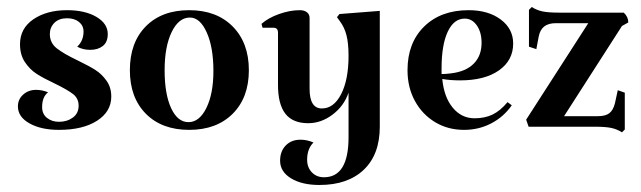

<svg xmlns="http://www.w3.org/2000/svg" viewBox="-20 -361 1825 547"><path d="M201 -189Q234 -173 252 -161.5Q270 -150 283.5 -131Q297 -112 297 -86Q297 -43 256.5 -17Q216 9 148 9Q97 9 64 -9.5Q31 -28 31 -58Q31 -78 46 -91.5Q61 -105 83 -105Q100 -105 117 -98Q100 -85 100 -56Q100 -36 114 -25Q128 -14 148 -14Q171 -14 187.5 -26Q204 -38 204 -60Q204 -81 187.5 -93.5Q171 -106 136 -123Q104 -138 84.5 -150.5Q65 -163 51 -184Q37 -205 37 -235Q37 -280 75 -306Q113 -332 171 -332Q222 -332 254.5 -313Q287 -294 287 -264Q287 -241 273 -230Q259 -219 237 -219Q216 -219 200 -228Q218 -245 218 -271Q218 -288 205 -298.5Q192 -309 171 -309Q148 -309 135 -296Q122 -283 122 -264Q122 -239 141.5 -223.5Q161 -208 201 -189Z M519 -332Q597 -332 643 -285.5Q689 -239 689 -161Q689 -83 643 -37Q597 9 519 9Q441 9 395.5 -37Q350 -83 350 -161Q350 -240 395.5 -286Q441 -332 519 -332ZM521 -311Q489 -311 469 -269.5Q449 -228 449 -161Q449 -93 467.5 -53Q486 -13 517 -13Q548 -13 568 -53.5Q588 -94 588 -159Q588 -226 569 -268.5Q550 -311 521 -311Z M1062 -330V0Q1062 79 1016.5 122.5Q971 166 890 166Q840 166 809 147Q778 128 778 97Q778 70 794 53.5Q810 37 836 37Q855 37 873 45Q855 63 855 94Q855 116 868.5 130Q882 144 903 144Q973 144 973 30V-97Q960 -59 927.5 -34.5Q895 -10 858 -10Q814 -10 793 -37Q772 -64 772 -119V-268Q772 -282 759 -282H728L725 -293Q744 -310 775 -321Q806 -332 834 -332Q847 -332 854.5 -326Q862 -320 862 -310V-108Q862 -52 897 -52Q931 -52 952 -93Q973 -134 973 -202Q973 -238 967 -261Q961 -284 948 -301L940 -312L947 -321Z M1426 -70 1438 -61Q1415 -28 1379.5 -9.5Q1344 9 1302 9Q1256 9 1219.5 -13Q1183 -35 1162 -73.5Q1141 -112 1141 -161Q1141 -239 1188.5 -285.5Q1236 -332 1315 -332Q1371 -332 1406.5 -305.5Q1442 -279 1442 -237Q1442 -189 1401.5 -160.5Q1361 -132 1291 -132Q1263 -132 1240 -136Q1245 -84 1270 -54Q1295 -24 1332 -24Q1361 -24 1383 -34.5Q1405 -45 1426 -70ZM1238 -166V-150Q1249 -150 1265 -152Q1307 -157 1329.5 -179.5Q1352 -202 1352 -239Q1352 -269 1338.5 -288.5Q1325 -308 1304 -308Q1273 -308 1255.5 -270.5Q1238 -233 1238 -166Z M1683 -30Q1705 -30 1716 -38.5Q1727 -47 1732 -67L1740 -104L1760 -97V8L1752 16Q1738 7 1721.5 3.5Q1705 0 1675 0H1486L1479 -20L1656 -295H1564Q1543 -295 1531 -286Q1519 -277 1515 -258L1508 -221L1487 -228V-333L1495 -341Q1509 -332 1525.5 -328.5Q1542 -325 1573 -325H1757Q1770 -313 1770 -297L1752 -287L1587 -30Z"/></svg>

Font: Katibeh
Style: Regular
Weight: 400
Designer: Arabic design by Kourosh Beigpour, Latin design by Eduardo Tunni, engineering by Lasse Fister
Version: Version 1.000